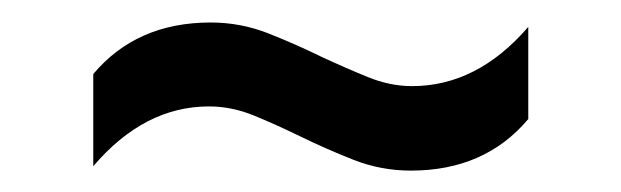

<svg xmlns="http://www.w3.org/2000/svg" viewBox="-20 -466 566 175"><path d="M354.5 -310.5Q327 -310.5 301.8 -320.5Q276.5 -330.5 253 -342Q231.5 -352.5 211.2 -360.8Q191 -369 170.5 -369Q111.5 -369 65 -314.5V-398.5Q104.5 -445.5 172 -445.5Q199.5 -445.5 224.8 -435.5Q250 -425.5 273.5 -414Q295 -404 315.2 -395.8Q335.5 -387.5 355.5 -387.5Q415 -387.5 461.5 -441.5V-357.5Q422 -310.5 354.5 -310.5Z"/></svg>

Font: Encode Sans Semi Condensed Medium
Style: Regular
Weight: 500
Width: 4
Designer: Multiple Designers
Foundry: Impallari Type
Version: Version 3.000; ttfautohint (v1.8.3) -l 8 -r 50 -G 200 -x 14 